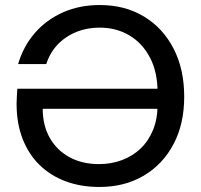

<svg xmlns="http://www.w3.org/2000/svg" viewBox="-20 -732 799 764"><path d="M375 12Q302 12 241.5 -10.5Q181 -33 137.5 -75.5Q94 -118 70 -179.5Q46 -241 46 -319Q46 -333 47 -348Q48 -363 49 -379H624V-299H150Q150 -233 178 -183.5Q206 -134 256.5 -106.5Q307 -79 374 -79Q423 -79 465.5 -95Q508 -111 539.5 -141Q571 -171 589 -215Q607 -259 607 -316V-364Q607 -445 577 -502.5Q547 -560 495 -591Q443 -622 377 -622Q301 -622 243.5 -583.5Q186 -545 164 -477H52Q73 -548 118.5 -600.5Q164 -653 230 -682.5Q296 -712 377 -712Q477 -712 552.5 -666.5Q628 -621 670.5 -539Q713 -457 713 -347Q713 -239 670.5 -158.5Q628 -78 552 -33Q476 12 375 12Z"/></svg>

Font: DM Sans 24pt Medium
Style: Regular
Weight: 500
Designer: Colophon Foundry, Jonny Pinhorn
Foundry: Colophon Foundry
Version: Version 4.004;gftools[0.9.30]